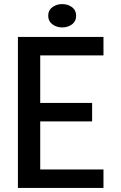

<svg xmlns="http://www.w3.org/2000/svg" viewBox="-20 -918 593 938"><path d="M485.5 -90V0H67.5V-737.5H485.5V-647.5H176.5V-415H430V-325H176.5V-90ZM284 -784Q256.5 -784 236 -799.2Q215.5 -814.5 215.5 -841Q215.5 -868 236 -883Q256.5 -898 284 -898Q311.5 -898 331.8 -883Q352 -868 352 -841Q352 -814 331.8 -799Q311.5 -784 284 -784Z"/></svg>

Font: Epilogue Medium
Style: Regular
Weight: 500
Designer: Tyler Finck
Foundry: Etcetera Type Co
Version: Version 2.111; ttfautohint (v1.8.3)